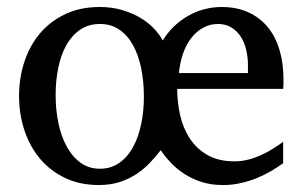

<svg xmlns="http://www.w3.org/2000/svg" viewBox="-20 -514 860 546"><path d="M786.1 -289.1V-275.9Q786.1 -268.1 785.2 -261.2H483.9Q483.9 -223.6 492.2 -186.8Q500.5 -149.9 519.5 -120.6Q538.6 -91.3 569.8 -73.2Q601.1 -55.2 647 -55.2Q667.5 -55.2 686.8 -60.3Q706.1 -65.4 723.6 -73.5Q741.2 -81.5 756.6 -91.3Q772 -101.1 785.2 -110.8V-49.8Q769.5 -38.6 751 -27.6Q732.4 -16.6 710.9 -7.8Q689.5 1 665 6.6Q640.6 12.2 613.8 12.2Q580.1 12.2 553 3.4Q525.9 -5.4 504.2 -19.5Q482.4 -33.7 465.8 -51.3Q449.2 -68.8 437 -86.9Q422.9 -68.4 406 -50.8Q389.2 -33.2 367.9 -19Q346.7 -4.9 320.3 3.7Q293.9 12.2 261.2 12.2Q207 12.2 164.8 -8.1Q122.6 -28.3 93.5 -63Q64.5 -97.7 49.3 -143.8Q34.2 -189.9 34.2 -241.2Q34.2 -293 49.6 -339.1Q64.9 -385.3 94.2 -419.7Q123.5 -454.1 166.3 -474.1Q209 -494.1 263.2 -494.1Q297.9 -494.1 326.9 -485.6Q356 -477.1 378.7 -463.6Q401.4 -450.2 417.5 -433.1Q433.6 -416 442.9 -398.9Q456.1 -420.9 474.4 -438.5Q492.7 -456.1 514.2 -468.5Q535.6 -481 560.1 -487.5Q584.5 -494.1 609.9 -494.1Q653.3 -494.1 686.3 -479Q719.2 -463.9 741.5 -436.8Q763.7 -409.7 774.9 -371.8Q786.1 -334 786.1 -289.1ZM389.2 -238.8Q389.2 -281.7 381.6 -319.3Q374 -356.9 358.6 -385Q343.3 -413.1 319.8 -429.4Q296.4 -445.8 264.2 -445.8Q231.4 -445.8 207.5 -429.2Q183.6 -412.6 168.2 -384.8Q152.8 -356.9 145.5 -320.3Q138.2 -283.7 138.2 -244.1Q138.2 -202.1 146 -164.3Q153.8 -126.5 169.7 -97.4Q185.5 -68.4 209 -51.3Q232.4 -34.2 264.2 -34.2Q295.9 -34.2 319.6 -51Q343.3 -67.9 358.6 -96.2Q374 -124.5 381.6 -161.6Q389.2 -198.7 389.2 -238.8ZM685.1 -328.1Q685.1 -352.5 679.7 -374Q674.3 -395.5 663.6 -411.4Q652.8 -427.2 637 -436.5Q621.1 -445.8 600.1 -445.8Q576.2 -445.8 556.9 -434.8Q537.6 -423.8 523.2 -405Q508.8 -386.2 500.2 -360.8Q491.7 -335.4 488.8 -306.2H685.1Z"/></svg>

Font: Charis SIL Viet
Style: Regular
Weight: 400
Foundry: SIL International
Version: Version 5.000